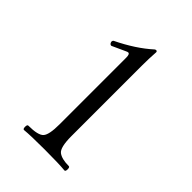

<svg xmlns="http://www.w3.org/2000/svg" viewBox="-199 -766 864 864"><g transform="rotate(45 233.5 -333.5)"><path d="M282.2 -127.9Q282.2 -55.2 303.7 -39.6Q325.2 -23.9 369.1 -23.9Q376 -23.9 376 -10Q376 3.9 369.1 3.9Q330.6 0 240.5 0Q150.4 0 111.8 3.9Q105 3.9 105 -10Q105 -23.9 111.8 -23.9Q173.8 -23.9 190.4 -42.7Q207 -61.5 207 -127V-551.8Q207 -574.7 196.8 -574.7Q192.9 -574.7 185.1 -570.8L122.1 -542Q114.3 -541.5 110.4 -550Q106.4 -558.6 112.8 -564.9Q208.5 -611.3 271 -668Q273.9 -670.9 278.8 -670.9Q284.7 -670.9 285.2 -664.1Q282.2 -620.1 282.2 -580.1Z"/></g></svg>

Font: Junicode
Style: Regular
Weight: 400
Designer: Peter S. Baker
Foundry: Briery Creek Software
Version: Version 0.7.2